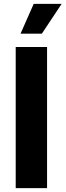

<svg xmlns="http://www.w3.org/2000/svg" viewBox="-20 -970 338 990"><path d="M222.7 -727.5H61V0H222.7ZM85.9 -796.4H195.8L297.9 -950.2H153.8Z"/></svg>

Font: Raveo
Style: Bold
Weight: 700
Designer: Jakub Foglar, Rasmus Andersson (Inter)
Foundry: Jakubfoglar.com
Version: Version 1.100;Glyphs 3.2.3 (3260)